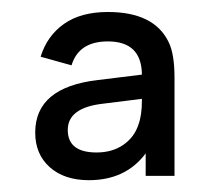

<svg xmlns="http://www.w3.org/2000/svg" viewBox="-20 -575 356 325"><path d="M265.6 -503.4Q275.4 -483.4 275.4 -443.4V-277.3H226.6V-315.4Q192.9 -270 130.4 -270Q88.9 -270 64.2 -292Q39.6 -314 39.6 -350.6Q39.6 -427.2 145.5 -439.5L220.2 -448.7Q219.7 -504.9 162.6 -504.9Q113.3 -504.9 101.1 -464.4L48.8 -479Q59.6 -514.2 88.1 -534.4Q116.7 -554.7 162.6 -554.7Q241.2 -554.7 265.6 -503.4ZM220.2 -407.7 153.8 -399.4Q94.7 -392.6 94.7 -355Q94.7 -316.9 143.6 -316.9Q169.9 -316.9 188.7 -329.8Q207.5 -342.8 214.4 -364.3Q220.2 -379.9 220.2 -404.8Z"/></svg>

Font: Vela Sans Med
Style: Regular
Weight: 500
Designer: Principal design: Mikhail Sharanda - project Manrope.
Design modification: Ravid Balaliev
Foundry: Mikhail Sharanda
Version: Version 1.001